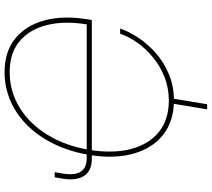

<svg xmlns="http://www.w3.org/2000/svg" viewBox="-64 -714 934 847"><g transform="rotate(-90 403.5 -290.0)"><path d="M384.3 9.8Q293.9 9.8 233.9 -37.1Q173.8 -84 149.9 -168.2Q126 -252.4 144 -364.3Q158.2 -447.8 190.9 -516.1Q223.6 -584.5 271.7 -634Q319.8 -683.6 380.4 -710.4Q440.9 -737.3 509.8 -737.3Q599.1 -737.3 657 -690.7Q714.8 -644 737.3 -562.3Q759.8 -480.5 742.7 -374L739.3 -352.5H157.7L161.1 -375H730L719.2 -370.1Q736.3 -471.7 717.3 -549.3Q698.2 -627 646 -670.9Q593.8 -714.8 509.8 -714.8Q423.8 -714.8 352.3 -670.7Q280.8 -626.5 232.4 -547.4Q184.1 -468.3 166.5 -364.3Q149.4 -258.8 170.2 -179.7Q190.9 -100.6 245.4 -56.6Q299.8 -12.7 383.8 -12.7Q439.9 -12.7 488.3 -32Q536.6 -51.3 575 -83Q613.3 -114.7 639.9 -152.6Q666.5 -190.4 678.7 -227.5H701.7Q688.5 -189 661.1 -147.5Q633.8 -106 593.5 -70.3Q553.2 -34.7 500.5 -12.5Q447.8 9.8 384.3 9.8ZM45.4 -516.1H67.9L62 -481.9Q56.2 -446.3 61.5 -422.4Q66.9 -398.4 84 -386.7Q101.1 -375 128.9 -375H152.3L148.9 -352.5H125.5Q73.7 -352.5 51.5 -387Q29.3 -421.4 39.6 -481.9ZM345.2 156.2 373 -11.7H395.5L367.7 156.2Z"/></g></svg>

Font: Inter Thin
Style: Italic
Weight: 250
Italic angle: -9.3988°
Designer: Rasmus Andersson
Foundry: rsms
Version: Version 4.001;git-66647c0bb